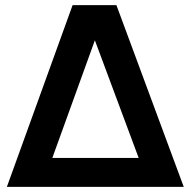

<svg xmlns="http://www.w3.org/2000/svg" viewBox="-20 -729 744 749"><path d="M263.2 -709H434.1L696.8 0H6.8ZM350.1 -571.8 184.1 -112.8H521Z"/></svg>

Font: Sarala
Style: Bold
Weight: 700
Designer: Andres Torresi
Foundry: Huerta Tipografica
Version: Version 1.004;PS 001.003;hotconv 1.0.70;makeotf.lib2.5.58329